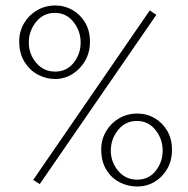

<svg xmlns="http://www.w3.org/2000/svg" viewBox="-20 -678 687 700"><path d="M181 -390Q148 -390 118 -406Q88 -422 69 -453Q50 -484 50 -528Q50 -563 67.5 -593Q85 -623 115 -640.5Q145 -658 182 -658Q216 -658 244.5 -641.5Q273 -625 290.5 -595.5Q308 -566 308 -526Q308 -487 290.5 -456.5Q273 -426 244 -408Q215 -390 181 -390ZM125 -7 101 -22 526 -640 550 -624ZM181 -417Q223 -417 248.5 -449Q274 -481 274 -523Q274 -565 248 -598Q222 -631 180 -631Q138 -631 111.5 -598Q85 -565 85 -523Q85 -481 112 -449Q139 -417 181 -417ZM480 2Q447 2 417 -13Q387 -28 368 -58.5Q349 -89 349 -134Q349 -169 366.5 -199Q384 -229 414 -246.5Q444 -264 481 -264Q515 -264 543.5 -247.5Q572 -231 589.5 -201.5Q607 -172 607 -132Q607 -92 589.5 -62Q572 -32 543.5 -15Q515 2 480 2ZM480 -23Q522 -23 547.5 -55Q573 -87 573 -129Q573 -171 547 -204Q521 -237 479 -237Q437 -237 410.5 -204Q384 -171 384 -129Q384 -87 411 -55Q438 -23 480 -23Z"/></svg>

Font: Mulat Addis
Style: Regular
Weight: 400
Designer: Fasil fikreab
Version: Version 1.001; ttfautohint (v1.8.3)